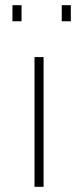

<svg xmlns="http://www.w3.org/2000/svg" viewBox="-20 -720 301 740"><path d="M28 -638V-700H63V-638ZM218 -638V-700H253V-638ZM113 0V-500H148V0Z"/></svg>

Font: TypoPRO Titillium Maps
Style: 1 wt
Weight: 100
Designer: Campivisivi
Foundry: Accademia di Belle Arti di Urbino and students of MA course of Visual design
Version: Version 001.001